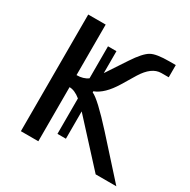

<svg xmlns="http://www.w3.org/2000/svg" viewBox="-148 -787 913 925"><g transform="rotate(30 308.0 -324.5)"><path d="M244 -77H291V-229L501 0H616L434 -202C364 -279 316 -324 291 -335V-341C326 -354 359 -386 390 -437L434 -510C463 -557 495 -581 531 -581H572V-649H537C489 -649 455 -644 436 -633C416 -622 392 -595 365 -554L291 -442V-564H244V-386C228 -374 207 -368 182 -368V-649H85V0H182V-301C201 -301 222 -292 244 -274Z"/></g></svg>

Font: Gamestation Text
Style: Bold
Weight: 400
Designer: Jonas Hecksher
Foundry: Jonas Hecksher, Playtypeª, e-types AS
Version: Version 1.003